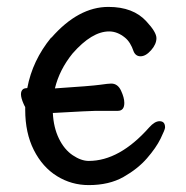

<svg xmlns="http://www.w3.org/2000/svg" viewBox="-20 -512 540 556"><path d="M237 24Q187 24 145 -2Q103 -28 78 -77.5Q53 -127 53 -194V-202Q50 -207 48 -212Q34 -244 47 -254Q52 -257 59 -257Q74 -337 128 -403Q128 -403 129 -403Q207 -492 294 -492Q366 -492 404 -450Q433 -419 433 -401.5Q433 -384 417.5 -366.5Q402 -349 387 -349Q373 -349 367 -363Q358 -390 342 -403Q320 -421 296 -421Q246 -421 190 -357Q152 -310 139 -256Q245 -263 269.5 -266.5Q294 -270 302 -270Q321 -270 330.5 -249.5Q340 -229 340 -214Q340 -191 321 -191H257Q243 -191 136 -185Q135 -185 133 -185Q135 -143 150.5 -111Q166 -79 190.5 -62.5Q215 -46 237 -46Q326 -46 412 -143Q428 -161 442 -161Q458 -161 458 -143Q458 -137 445 -110.5Q432 -84 405.5 -53.5Q379 -23 337.5 0.5Q296 24 237 24Z"/></svg>

Font: Moon Stars Kai HW
Style: Bold
Weight: 700
Designer: GuiWonder
Version: Version 1.101